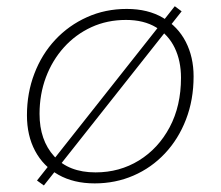

<svg xmlns="http://www.w3.org/2000/svg" viewBox="-20 -566 692 602"><path d="M549.5 -530.5 117.5 15.5 96 0 528 -546.5ZM277 9Q211 9 163.2 -18Q115.5 -45 90 -93Q64.5 -141 64.5 -204.5Q64.5 -274.5 87.8 -335.2Q111 -396 153.2 -441.2Q195.5 -486.5 252.8 -512.2Q310 -538 377.5 -538Q444 -538 491 -510.2Q538 -482.5 562.5 -434.8Q587 -387 587 -326.5Q587 -253 563.2 -191.5Q539.5 -130 497.2 -85Q455 -40 398.5 -15.5Q342 9 277 9ZM279.5 -25.5Q355 -25.5 415.8 -63Q476.5 -100.5 512 -167.2Q547.5 -234 547.5 -322Q547.5 -375 527.8 -416Q508 -457 469.5 -480.2Q431 -503.5 375 -503.5Q316 -503.5 266.5 -480.8Q217 -458 180.5 -417.5Q144 -377 124 -323.8Q104 -270.5 104 -209Q104 -126.5 149.8 -76Q195.5 -25.5 279.5 -25.5Z"/></svg>

Font: Epilogue ExtraLight
Style: Italic
Weight: 250
Italic angle: -12°
Designer: Tyler Finck
Foundry: Etcetera Type Co
Version: Version 2.112